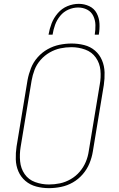

<svg xmlns="http://www.w3.org/2000/svg" viewBox="-20 -969 616 997"><path d="M234 8Q265 8 297 1.5Q329 -5 358 -21.5Q387 -38 409.5 -64Q432 -90 444.5 -120.5Q457 -151 462 -182L519 -527Q524 -560 523 -593.5Q522 -627 509.5 -656.5Q497 -686 473 -706.5Q449 -727 417 -735Q385 -743 352 -743Q321 -743 289 -736.5Q257 -730 227.5 -713.5Q198 -697 175.5 -671.5Q153 -646 141 -615.5Q129 -585 123 -553L66 -208Q61 -175 62 -141.5Q63 -108 75.5 -79Q88 -50 112 -29.5Q136 -9 168 -0.5Q200 8 234 8ZM234 -11Q197 -11 162.5 -23.5Q128 -36 108 -65Q88 -94 84.5 -131Q81 -168 87 -205L144 -550Q149 -579 159.5 -606.5Q170 -634 190.5 -657.5Q211 -681 238 -696.5Q265 -712 293.5 -718Q322 -724 351 -724Q388 -724 422.5 -711.5Q457 -699 477.5 -670Q498 -641 501.5 -604Q505 -567 498 -530L441 -185Q437 -156 425.5 -128.5Q414 -101 394 -77.5Q374 -54 347 -38.5Q320 -23 291.5 -17Q263 -11 234 -11ZM232 -789H253Q257 -815 266 -840Q275 -865 292.5 -886.5Q310 -908 335 -919Q360 -930 386 -930Q411 -930 432.5 -919Q454 -908 464.5 -886Q475 -864 475.5 -839Q476 -814 472 -789H493Q498 -818 496.5 -847Q495 -876 482 -900.5Q469 -925 443.5 -937Q418 -949 389 -949Q359 -949 330 -937Q301 -925 280 -900.5Q259 -876 248 -847.5Q237 -819 232 -789Z"/></svg>

Font: Iosevka Sparkle Thin Oblique
Style: Regular
Weight: 100
Italic angle: -9°
Designer: Belleve Invis
Foundry: Belleve Invis
Version: Version 4.5.0; ttfautohint (v1.8.3)